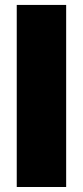

<svg xmlns="http://www.w3.org/2000/svg" viewBox="-20 -747 331 767"><path d="M244.3 -727.3V0H46.9V-727.3Z"/></svg>

Font: Inter UI Black
Style: Regular
Weight: 900
Designer: Rasmus Andersson
Foundry: rsms
Version: 3.2;8d6f07862